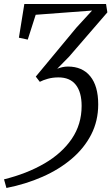

<svg xmlns="http://www.w3.org/2000/svg" viewBox="-25 -763 554 955"><path d="M7 172 -5 129Q108.5 101 195.8 50.2Q283 -0.5 332 -72.5Q381 -144.5 381 -236Q381 -304.5 352 -341.2Q323 -378 266 -378Q237 -378 213 -371.2Q189 -364.5 173 -356L153 -382L354.5 -625L433 -710.5L152.5 -689.5L113 -566L69 -575.5L96 -743H502.5L509 -701.5L318.5 -481L259.5 -421Q272 -426 285.5 -429Q299 -432 313 -432Q384.5 -432 424 -383.5Q463.5 -335 463.5 -244Q463.5 -161.5 428.5 -93.5Q393.5 -25.5 331.2 27.2Q269 80 186 116.5Q103 153 7 172Z"/></svg>

Font: Merriweather 24pt SemiCondensed Light
Style: Italic
Weight: 300
Width: 4
Italic angle: -7.8°
Designer: Eben Sorkin
Foundry: Eben Sorkin
Version: Version 2.101